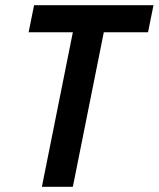

<svg xmlns="http://www.w3.org/2000/svg" viewBox="-20 -718 610 738"><path d="M379 -594 260 0H141L260 -594H90L111 -698H570L549 -594Z"/></svg>

Font: IBM Plex Sans Cond SmBld
Style: Italic
Weight: 600
Width: 3
Italic angle: -11°
Designer: Mike Abbink, Paul van der Laan, Pieter van Rosmalen
Foundry: Bold Monday
Version: Version 1.3